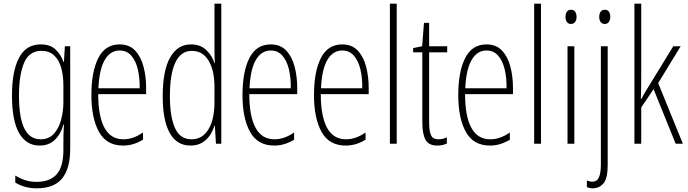

<svg xmlns="http://www.w3.org/2000/svg" viewBox="-20 -780 3732 1042"><path d="M201 -539Q253 -539 282 -511Q311 -483 324 -445H327L332 -529H361V29Q361 134 317.5 188Q274 242 179 242Q114 242 63 211V173Q92 190 119 198.5Q146 207 179 207Q251 207 287.5 166Q324 125 324 33V-8Q324 -30 324.5 -52Q325 -74 327 -104H324Q311 -54 278.5 -22Q246 10 195 10Q123 10 84 -57Q45 -124 45 -263Q45 -393 83 -466Q121 -539 201 -539ZM205 -504Q138 -504 110.5 -438.5Q83 -373 83 -263Q83 -140 112.5 -82Q142 -24 200 -24Q245 -24 272 -53.5Q299 -83 311.5 -129.5Q324 -176 324 -226V-317Q324 -370 312 -412.5Q300 -455 273.5 -479.5Q247 -504 205 -504Z M629 -539Q682 -539 713.5 -505.5Q745 -472 759 -418Q773 -364 773 -303V-269H513Q513 -149 547 -86.5Q581 -24 650 -24Q703 -24 756 -61V-22Q734 -8 706.5 1Q679 10 648 10Q558 10 517 -64.5Q476 -139 476 -264Q476 -391 513.5 -465Q551 -539 629 -539ZM629 -506Q579 -506 549 -455.5Q519 -405 514 -301H738Q739 -357 728 -403.5Q717 -450 692.5 -478Q668 -506 629 -506Z M1014 10Q939 10 901 -58.5Q863 -127 863 -258Q863 -396 903 -467.5Q943 -539 1016 -539Q1069 -539 1101 -507Q1133 -475 1144 -437H1146Q1145 -456 1144.5 -473Q1144 -490 1144 -506V-760H1181V0H1152L1146 -98H1144Q1136 -72 1120 -47Q1104 -22 1077.5 -6Q1051 10 1014 10ZM1019 -24Q1079 -24 1111.5 -78.5Q1144 -133 1144 -226V-307Q1144 -398 1112 -451Q1080 -504 1021 -504Q962 -504 932 -441.5Q902 -379 902 -258Q902 -147 929.5 -85.5Q957 -24 1019 -24Z M1449 -539Q1502 -539 1533.5 -505.5Q1565 -472 1579 -418Q1593 -364 1593 -303V-269H1333Q1333 -149 1367 -86.5Q1401 -24 1470 -24Q1523 -24 1576 -61V-22Q1554 -8 1526.5 1Q1499 10 1468 10Q1378 10 1337 -64.5Q1296 -139 1296 -264Q1296 -391 1333.5 -465Q1371 -539 1449 -539ZM1449 -506Q1399 -506 1369 -455.5Q1339 -405 1334 -301H1558Q1559 -357 1548 -403.5Q1537 -450 1512.5 -478Q1488 -506 1449 -506Z M1837 -539Q1890 -539 1921.5 -505.5Q1953 -472 1967 -418Q1981 -364 1981 -303V-269H1721Q1721 -149 1755 -86.5Q1789 -24 1858 -24Q1911 -24 1964 -61V-22Q1942 -8 1914.5 1Q1887 10 1856 10Q1766 10 1725 -64.5Q1684 -139 1684 -264Q1684 -391 1721.5 -465Q1759 -539 1837 -539ZM1837 -506Q1787 -506 1757 -455.5Q1727 -405 1722 -301H1946Q1947 -357 1936 -403.5Q1925 -450 1900.5 -478Q1876 -506 1837 -506Z M2133 0H2096V-760H2133Z M2359 -24Q2372 -24 2384 -27Q2396 -30 2405 -35V-1Q2394 4 2381.5 7Q2369 10 2353 10Q2306 10 2289 -22Q2272 -54 2272 -116V-496H2222V-519L2271 -529L2281 -656H2309V-529H2407V-496H2309V-115Q2309 -69 2319 -46.5Q2329 -24 2359 -24Z M2620 -539Q2673 -539 2704.5 -505.5Q2736 -472 2750 -418Q2764 -364 2764 -303V-269H2504Q2504 -149 2538 -86.5Q2572 -24 2641 -24Q2694 -24 2747 -61V-22Q2725 -8 2697.5 1Q2670 10 2639 10Q2549 10 2508 -64.5Q2467 -139 2467 -264Q2467 -391 2504.5 -465Q2542 -539 2620 -539ZM2620 -506Q2570 -506 2540 -455.5Q2510 -405 2505 -301H2729Q2730 -357 2719 -403.5Q2708 -450 2683.5 -478Q2659 -506 2620 -506Z M2916 0H2879V-760H2916Z M3079 -727Q3095 -727 3102 -715.5Q3109 -704 3109 -689Q3109 -671 3101 -660.5Q3093 -650 3078 -650Q3064 -650 3056.5 -661Q3049 -672 3049 -688Q3049 -704 3056 -715.5Q3063 -727 3079 -727ZM3097 -529V0H3060V-529Z M3232 -688Q3232 -704 3239 -715.5Q3246 -727 3262 -727Q3279 -727 3285.5 -715.5Q3292 -704 3292 -689Q3292 -671 3284 -660.5Q3276 -650 3262 -650Q3247 -650 3239.5 -661Q3232 -672 3232 -688ZM3198 242Q3187 242 3178.5 240Q3170 238 3165 235V199Q3179 206 3194 206Q3220 206 3230.5 182.5Q3241 159 3241 110V-529H3278V116Q3278 187 3256 214Q3234 241 3198 242Z M3460 -365Q3460 -332 3459.5 -303Q3459 -274 3458 -242H3460Q3469 -258 3475.5 -270Q3482 -282 3491 -296L3634 -529H3674L3552 -329L3686 0H3647L3527 -296L3460 -197V0H3423V-760H3460Z"/></svg>

Font: Noto Sans Khmer UI ExtraCondensed ExtraLight
Style: Regular
Weight: 200
Width: 2
Designer: Danh Hong and the Monotype Design Team
Foundry: Monotype Imaging Inc.
Version: Version 2.002; ttfautohint (v1.8.4.7-5d5b)